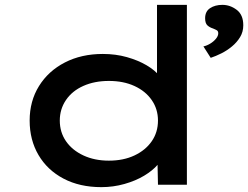

<svg xmlns="http://www.w3.org/2000/svg" viewBox="-20 -760 1021 790"><path d="M397 10Q308 10 241.5 -25Q175 -60 138.5 -122Q102 -184 102 -264Q102 -344 140.5 -406Q179 -468 247 -503Q315 -538 403 -538Q456 -538 502 -525Q548 -512 583 -491.5Q618 -471 637.5 -446Q657 -421 659 -396L626 -392V-740H749V0H630L627 -140L651 -132Q650 -107 629 -82.5Q608 -58 573 -37Q538 -16 492 -3Q446 10 397 10ZM428 -99Q488 -99 533.5 -120.5Q579 -142 604.5 -179Q630 -216 630 -264Q630 -311 604.5 -348Q579 -385 533.5 -406Q488 -427 428 -427Q369 -427 323 -406.5Q277 -386 251.5 -348.5Q226 -311 226 -264Q226 -216 251.5 -179Q277 -142 323 -120.5Q369 -99 428 -99ZM847 -522 817 -569Q831 -572 845 -580.5Q859 -589 868.5 -600.5Q878 -612 878 -623Q878 -632 872 -635.5Q866 -639 856 -643Q843 -647 833.5 -655.5Q824 -664 824 -685Q824 -713 844.5 -726.5Q865 -740 895 -740Q927 -740 954 -719.5Q981 -699 981 -656Q981 -629 968 -607.5Q955 -586 934.5 -569Q914 -552 891 -540.5Q868 -529 847 -522Z"/></svg>

Font: Lexend Tera Medium
Style: Regular
Weight: 500
Designer: Bonnie Shaver-Troup, Thomas Jockin
Foundry: Lexend
Version: Version 1.007